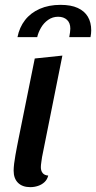

<svg xmlns="http://www.w3.org/2000/svg" viewBox="-20 -751 396 791"><path d="M104.7 20Q72.3 20 54.2 2.1Q36.2 -15.8 36.2 -47.8Q36.2 -59.7 38.2 -76.7Q40.3 -93.7 43.6 -112.2Q46.8 -130.7 50.1 -147.2Q53.3 -163.8 55.7 -175.7L123.2 -510L237 -522L153.3 -104.2Q152.3 -96.2 150.3 -83.4Q148.3 -70.7 148.3 -62.2Q148.3 -47.2 155.8 -38Q163.2 -28.8 178.7 -27.7Q174.7 -11.3 163.4 -0.8Q152.2 9.7 136.8 14.8Q121.3 20 104.7 20ZM52 -598Q60 -638.5 83.1 -668.2Q106.2 -698 143.5 -714.5Q180.8 -731 229.3 -731Q272.7 -731 300.3 -718.2Q328 -705.5 341.9 -682.2Q355.8 -658.8 355.8 -625.8Q355.8 -613 352.8 -598H265.3Q267.3 -609.7 268.5 -617.7Q269.7 -625.7 269.7 -633Q269.7 -656.7 256 -669.3Q242.3 -682 219.3 -682Q196.7 -682 178.3 -669.1Q160 -656.2 148.8 -636.6Q137.5 -617 133.3 -598Z"/></svg>

Font: Sansita Swashed Light
Style: Regular
Weight: 300
Designer: Pablo Cosgaya
Foundry: Omnibus-Type
Version: Version 1.003